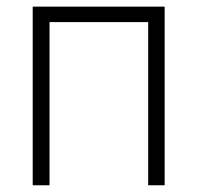

<svg xmlns="http://www.w3.org/2000/svg" viewBox="-20 -550 587 570"><path d="M77.1 -530.3H468.8V0H419.9V-484.4H127V0H77.1Z"/></svg>

Font: Pretendard ExtraLight
Style: Regular
Weight: 200
Designer: Base glyphs from Inter by Rasmus Andersson; Hangeul glyphs from Noto Sans CJK(Source Han Sans) by Jang Soo-young and Kan
Foundry: Kil Hyung-jin
Version: Version 1.309